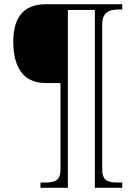

<svg xmlns="http://www.w3.org/2000/svg" viewBox="-20 -780 648 911"><path d="M172 111H302V-733H430V111H560V86H539C488 86 465 76 465 21V-663C465 -726 502 -735 547 -735H560V-760H198C85 -760 43 -689 43 -582C43 -478 79 -386 196 -386H267V26C267 76 240 86 197 86H172Z"/></svg>

Font: Noto Serif Gurmukhi ExtraLight
Style: Regular
Weight: 200
Designer: Vaibhav Singh and the Monotype Design Team
Foundry: Monotype Imaging Inc.
Version: Version 2.004